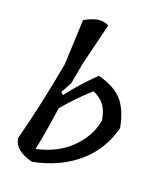

<svg xmlns="http://www.w3.org/2000/svg" viewBox="-150 -916 842 1009"><g transform="rotate(20 271.0 -411.0)"><path d="M171 -398 184 -385Q245 -465 327 -545Q426 -520 470 -464Q509 -415 526 -325Q493 -195 394.5 -111.5Q296 -28 151 0Q51 -25 40 -91Q95 -302 138 -540L149 -792Q193 -816 223 -820.5Q253 -825 283 -811L225 -573L204 -458ZM146 -70Q262 -95 334 -166Q406 -237 423 -328Q415 -380 393.5 -410Q372 -440 329 -459Q252 -391 187 -312Q167 -169 146 -70Z"/></g></svg>

Font: Tillana Medium
Style: Regular
Weight: 500
Designer: Lipi Raval (Devanagari, Latin), Jonny Pinhorn (Latin)
Foundry: Indian Type Foundry
Version: Version 2.003;PS 1.0;hotconv 1.0.79;makeotf.lib2.5.61930; tt